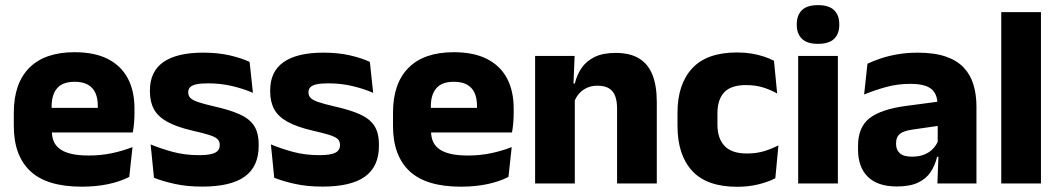

<svg xmlns="http://www.w3.org/2000/svg" viewBox="-20 -707 4084 740"><path d="M295 12.5Q160.9 12.5 97.1 -47.2Q33.2 -107 33.2 -221.4V-272.5Q33.2 -385.7 93.1 -445.8Q152.9 -505.8 267.7 -505.8Q344.5 -505.8 395.6 -479.7Q446.8 -453.6 472.6 -405.1Q498.3 -356.5 498.3 -288.5V-272.1Q498.3 -253 496.7 -233.3Q495 -213.5 491.8 -196.4H354.1Q355.8 -225.6 356.4 -251.4Q357 -277.2 357 -297.9Q357 -328.3 347.5 -349.2Q337.9 -370 318.2 -380.9Q298.5 -391.8 267.7 -391.8Q221.7 -391.8 200.4 -367.1Q179 -342.4 179 -296.9V-252L179.9 -235.3V-200.5Q179.9 -181.3 186.2 -164.4Q192.5 -147.5 208.3 -134.7Q224.2 -121.9 251.9 -114.8Q279.7 -107.6 322.6 -107.6Q367.9 -107.6 410 -116.3Q452.1 -125 490.7 -140.1L478.2 -25.2Q444.2 -7.5 397.6 2.5Q351.1 12.5 295 12.5ZM461 -196.4H114.2V-291.2H461Z M759.4 12.2Q700.8 12.2 653.8 1.9Q606.9 -8.5 573.4 -21.9L560.6 -150.4Q599 -134.4 645.7 -121.7Q692.5 -109 747 -109Q790.7 -109 808.8 -118.3Q826.9 -127.6 826.9 -147.1V-149Q826.9 -162.7 817.8 -171.3Q808.7 -179.8 785.7 -187Q762.8 -194.2 721.8 -203.5Q660.3 -217.8 624.5 -237.7Q588.6 -257.6 573.2 -286.2Q557.8 -314.8 557.8 -354.5V-358.6Q557.8 -431.6 609.9 -467.9Q662 -504.1 763 -504.1Q820 -504.1 865.6 -493.6Q911.2 -483 942 -468.4L954.8 -349.2Q919.2 -364.8 874.9 -375.3Q830.6 -385.8 782.1 -385.8Q752.5 -385.8 735.7 -381.9Q718.9 -377.9 712.2 -370.3Q705.5 -362.8 705.5 -352.1V-350.3Q705.5 -338.4 713.4 -329.9Q721.3 -321.4 742.7 -313.9Q764.1 -306.5 804.2 -297.2Q865.8 -283.5 903.9 -266.3Q941.9 -249.2 959.5 -221.9Q977 -194.7 977 -149.3V-144.9Q977 -65.4 923.5 -26.6Q870 12.2 759.4 12.2Z M1222.9 12.2Q1164.3 12.2 1117.3 1.9Q1070.4 -8.5 1036.9 -21.9L1024.1 -150.4Q1062.5 -134.4 1109.2 -121.7Q1156 -109 1210.5 -109Q1254.2 -109 1272.3 -118.3Q1290.4 -127.6 1290.4 -147.1V-149Q1290.4 -162.7 1281.3 -171.3Q1272.2 -179.8 1249.2 -187Q1226.3 -194.2 1185.3 -203.5Q1123.8 -217.8 1088 -237.7Q1052.1 -257.6 1036.7 -286.2Q1021.3 -314.8 1021.3 -354.5V-358.6Q1021.3 -431.6 1073.4 -467.9Q1125.5 -504.1 1226.5 -504.1Q1283.5 -504.1 1329.1 -493.6Q1374.7 -483 1405.5 -468.4L1418.3 -349.2Q1382.7 -364.8 1338.4 -375.3Q1294.1 -385.8 1245.6 -385.8Q1216 -385.8 1199.2 -381.9Q1182.4 -377.9 1175.7 -370.3Q1169 -362.8 1169 -352.1V-350.3Q1169 -338.4 1176.9 -329.9Q1184.8 -321.4 1206.2 -313.9Q1227.6 -306.5 1267.7 -297.2Q1329.3 -283.5 1367.4 -266.3Q1405.4 -249.2 1423 -221.9Q1440.5 -194.7 1440.5 -149.3V-144.9Q1440.5 -65.4 1387 -26.6Q1333.5 12.2 1222.9 12.2Z M1756.5 12.5Q1622.4 12.5 1558.6 -47.2Q1494.7 -107 1494.7 -221.4V-272.5Q1494.7 -385.7 1554.6 -445.8Q1614.4 -505.8 1729.2 -505.8Q1806 -505.8 1857.1 -479.7Q1908.3 -453.6 1934.1 -405.1Q1959.8 -356.5 1959.8 -288.5V-272.1Q1959.8 -253 1958.2 -233.3Q1956.5 -213.5 1953.3 -196.4H1815.6Q1817.3 -225.6 1817.9 -251.4Q1818.5 -277.2 1818.5 -297.9Q1818.5 -328.3 1809 -349.2Q1799.4 -370 1779.7 -380.9Q1760 -391.8 1729.2 -391.8Q1683.2 -391.8 1661.9 -367.1Q1640.5 -342.4 1640.5 -296.9V-252L1641.4 -235.3V-200.5Q1641.4 -181.3 1647.7 -164.4Q1654 -147.5 1669.8 -134.7Q1685.7 -121.9 1713.4 -114.8Q1741.2 -107.6 1784.1 -107.6Q1829.4 -107.6 1871.5 -116.3Q1913.6 -125 1952.2 -140.1L1939.7 -25.2Q1905.7 -7.5 1859.1 2.5Q1812.6 12.5 1756.5 12.5ZM1922.5 -196.4H1575.7V-291.2H1922.5Z M2511.4 0H2358.3V-288.8Q2358.3 -315.9 2351.4 -335.6Q2344.4 -355.4 2327.9 -366Q2311.4 -376.7 2283 -376.7Q2259.4 -376.7 2241.4 -368.2Q2223.4 -359.8 2211.3 -345.6Q2199.2 -331.4 2192.9 -313.5L2169.3 -385H2195.5Q2203.3 -418.5 2221.6 -445.1Q2239.9 -471.7 2271.8 -487.4Q2303.8 -503.1 2352.9 -503.1Q2407.9 -503.1 2442.9 -481.9Q2477.9 -460.7 2494.6 -418.7Q2511.4 -376.6 2511.4 -313.3ZM2195.4 0H2042.4V-491.4H2194.7L2189.6 -368.6L2195.4 -354.2Z M2821.1 12.9Q2704.1 12.9 2647.7 -48.5Q2591.2 -109.9 2591.2 -221.7V-272.7Q2591.2 -382.2 2647.7 -443.5Q2704.2 -504.8 2820.7 -504.8Q2850.4 -504.8 2876.5 -500.6Q2902.6 -496.3 2924.5 -488.9Q2946.4 -481.6 2963 -472.8L2975.3 -346.6Q2951 -360.5 2921.6 -369.8Q2892.2 -379.1 2855 -379.1Q2797.1 -379.1 2771.1 -351Q2745.1 -323 2745.1 -270V-227.3Q2745.1 -173.4 2772.7 -144.4Q2800.2 -115.4 2858.5 -115.4Q2895.1 -115.4 2924.3 -124.2Q2953.5 -133 2980.2 -146.8L2968.2 -20Q2942.1 -6.2 2904 3.3Q2866 12.9 2821.1 12.9Z M3209.3 0H3056.3V-491.4H3209.3ZM3132.8 -538Q3090.2 -538 3070.6 -557.6Q3050.9 -577.3 3050.9 -610.9V-614.3Q3050.9 -648 3070.6 -667.6Q3090.2 -687.2 3132.8 -687.2Q3175.1 -687.2 3194.9 -667.6Q3214.7 -648 3214.7 -614.3V-610.9Q3214.7 -576.8 3194.9 -557.4Q3175.1 -538 3132.8 -538Z M3743.4 0H3592.9L3597.6 -123L3594.1 -130.7V-284L3593.2 -303.9Q3593.2 -345.1 3569 -364.5Q3544.8 -383.8 3488.3 -383.8Q3438.8 -383.8 3394.3 -371.4Q3349.8 -359 3310.5 -342.8L3323.3 -461.4Q3346.8 -472.5 3376.2 -482.3Q3405.7 -492.1 3441.1 -498Q3476.4 -504 3516.9 -504Q3581.5 -504 3625.1 -489Q3668.6 -474 3694.5 -446.4Q3720.5 -418.8 3731.9 -380.6Q3743.4 -342.5 3743.4 -296.4ZM3436.5 11.7Q3362.9 11.7 3325 -25.4Q3287 -62.6 3287 -131V-144.3Q3287 -217.1 3331.6 -251.7Q3376.3 -286.3 3473.8 -299L3605.8 -316.5L3614.8 -224.6L3497.8 -207.7Q3462.3 -202.8 3448 -190.8Q3433.6 -178.8 3433.6 -155.4V-151.8Q3433.6 -129.5 3448.1 -116.4Q3462.6 -103.2 3494.6 -103.2Q3522.5 -103.2 3542.6 -111.5Q3562.8 -119.8 3575.9 -133.8Q3589.1 -147.7 3595.6 -164.4L3617.1 -102.7H3591.8Q3584.1 -70.3 3567.2 -44.5Q3550.3 -18.6 3518.9 -3.5Q3487.6 11.7 3436.5 11.7Z M3992 0H3839V-660.3H3992Z"/></svg>

Font: Anek Devanagari Medium
Style: Regular
Weight: 500
Designer: Kailash Malviya (Devanagari) & Yesha Goshar (Latin)
Foundry: Ek Type
Version: Version 1.003